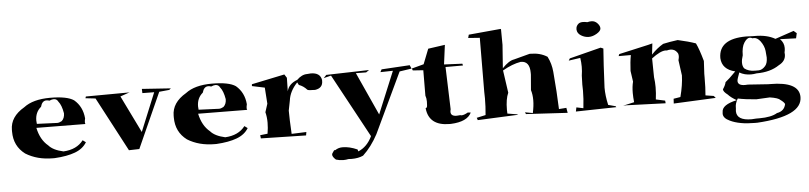

<svg xmlns="http://www.w3.org/2000/svg" viewBox="-47 -967 5738 1361"><g transform="rotate(-5 2822.0 -286.5)"><path d="M312 -64H300Q188 -64 106 -115Q27 -174 27 -277V-290Q27 -383 128 -442Q194 -493 316 -493Q437 -493 485 -460Q544 -410 551 -326Q547 -309 547 -299Q547 -290 550 -286L201 -289Q219 -203 274 -158Q305 -122 378 -106Q473 -111 520 -173L542 -157Q515 -112 457.5 -90.5Q400 -69 312 -64ZM352 -311Q366 -311 384 -321Q405 -340 405 -375Q395 -434 373 -460Q363 -481 341 -481Q328 -481 310 -473Q299 -477 289 -477Q258 -477 247 -435Q205 -400 205 -341Q205 -330 207 -317Z M841 -74 637 -460 566 -468 570 -480 877 -482 883 -483 814 -459 943 -195 1055 -468 971 -469 970 -499 1175 -485 1163 -475 1091 -468 915 -76Z M1463 -64H1451Q1339 -64 1257 -115Q1178 -174 1178 -277V-290Q1178 -383 1279 -442Q1345 -493 1467 -493Q1588 -493 1636 -460Q1695 -410 1702 -326Q1698 -309 1698 -299Q1698 -290 1701 -286L1352 -289Q1370 -203 1425 -158Q1456 -122 1529 -106Q1624 -111 1671 -173L1693 -157Q1666 -112 1608.5 -90.5Q1551 -69 1463 -64ZM1503 -311Q1517 -311 1535 -321Q1556 -340 1556 -375Q1546 -434 1524 -460Q1514 -481 1492 -481Q1479 -481 1461 -473Q1450 -477 1440 -477Q1409 -477 1398 -435Q1356 -400 1356 -341Q1356 -330 1358 -317Z M2101 -69 1780 -76 1777 -99 1830 -105Q1837 -147 1837 -183Q1837 -224 1828 -258L1847 -317L1839 -432L1749 -451L1750 -464L1985 -513L2001 -488L1999 -392Q2011 -444 2073 -467Q2108 -502 2146 -502Q2160 -504 2172 -504Q2239 -504 2248 -451V-443Q2248 -393 2193 -385Q2144 -385 2138 -391Q2113 -419 2081 -430L2071 -449Q2016 -391 2008 -326L1994 -255Q1994 -194 2000 -89L2105 -93Z M2349 128Q2323 128 2297 120Q2273 99 2273 83Q2273 76 2279 69Q2288 52 2295 52L2298 53Q2321 37 2351 37Q2400 37 2456 62L2460 76Q2524 50 2559 -24L2314 -476L2261 -463L2281 -484L2586 -492L2564 -477L2491 -478L2630 -172L2754 -472L2665 -470L2675 -489L2876 -501L2887 -476L2801 -463L2598 -34Q2552 52 2491 109Q2457 125 2408 125L2386 124Q2368 128 2349 128Z M3131 -61H3122Q2974 -61 2962 -188Q2974 -188 2974 -210L2975 -234Q2975 -258 2968 -276L2969 -457L2895 -462L2889 -476L2975 -499L3017 -606L3137 -623L3119 -485L3249 -479L3252 -466H3128L3138 -164Q3135 -154 3135 -146Q3135 -115 3177 -115Q3189 -115 3203 -117Q3207 -115 3212 -115Q3229 -115 3257 -131L3278 -129Q3248 -66 3131 -61Z M3962 -67 3667 -84 3661 -97 3716 -87Q3727 -137 3727 -178Q3727 -218 3717 -250L3726 -359V-372Q3726 -456 3663 -456H3662Q3601 -446 3532 -406L3555 -246Q3535 -202 3535 -126L3536 -99L3603 -88L3612 -84L3323 -71L3317 -88L3381 -102Q3387 -162 3387 -221L3386 -266L3388 -651L3306 -657L3312 -680L3540 -701L3543 -698L3544 -587L3532 -422Q3580 -472 3616 -477L3729 -507H3737Q3805 -507 3855 -475Q3881 -424 3886 -365Q3899 -216 3903 -99L3956 -103Z M4021 -71 4027 -100 4076 -90Q4084 -158 4084 -213Q4084 -236 4083 -257L4085 -321Q4090 -352 4090 -384Q4090 -415 4085 -447L4002 -435L4011 -450L4235 -507L4254 -499L4246 -380L4238 -222Q4238 -164 4253 -98L4305 -84L4309 -77ZM4159 -590Q4130 -590 4104 -606Q4078 -622 4076 -648V-653Q4076 -675 4094 -690Q4105 -699 4126 -699Q4139 -699 4157 -695Q4173 -699 4186 -699Q4211 -699 4228.5 -680Q4246 -661 4245.5 -643Q4245 -625 4216 -607.5Q4187 -590 4159 -590Z M4717 -67 4719 -101 4768 -109Q4790 -193 4792 -261L4777 -370Q4782 -387 4782 -400Q4782 -415 4775 -424Q4758 -450 4727 -450Q4715 -450 4701 -446L4692 -447Q4655 -447 4592 -399L4594 -265Q4599 -231 4599 -194Q4599 -153 4593 -107L4658 -93L4660 -74L4381 -84L4358 -83L4438 -101Q4434 -136 4434 -167Q4434 -212 4443 -247L4432 -324Q4435 -389 4444 -436H4357L4363 -450L4572 -497L4603 -505L4594 -426Q4633 -468 4679 -495Q4723 -505 4784 -513Q4861 -496 4911 -478Q4932 -435 4956 -349L4951 -258V-232Q4951 -156 4946 -105L5004 -96L5017 -81Z M5296 120H5277Q5168 120 5102 88Q5056 67 5056 35L5057 23Q5057 -29 5164 -52Q5122 -76 5104 -97Q5073 -120 5073 -137Q5092 -165 5096 -186Q5119 -203 5171 -256Q5078 -278 5074 -359Q5074 -496 5270 -496Q5293 -496 5318 -494H5332Q5418 -494 5475 -461L5608 -506L5629 -488L5621 -452L5507 -456Q5535 -429 5535 -391Q5535 -376 5531 -359L5532 -345Q5532 -298 5483 -273Q5419 -229 5321 -229Q5300 -225 5281 -225Q5234 -225 5199 -246Q5181 -199 5181 -187Q5181 -154 5232 -154L5253 -155L5398 -145H5409Q5616 -145 5616 -35Q5616 101 5296 120ZM5257 92Q5273 92 5290 90H5313Q5398 90 5440 64Q5493 55 5503 5Q5497 -9 5473 -26Q5459 -42 5399 -51L5302 -46Q5224 -52 5172 -63Q5153 -30 5153 -4V3Q5151 15 5151 25Q5151 92 5257 92ZM5310 -249Q5312 -249 5337 -249Q5362 -249 5385 -275Q5402 -295 5402 -335Q5402 -346 5398 -382Q5394 -418 5369 -452Q5348 -480 5323 -480L5314 -479Q5303 -485 5294 -485Q5274 -485 5254 -454.5Q5234 -424 5234 -365Q5224 -335 5224 -313Q5224 -288 5236 -272Q5265 -249 5310 -249Z"/></g></svg>

Font: Xiangcui Kesong Xiangcui Kesong
Style: Regular
Weight: 400
Version: Version 1.501;March 28, 2024;FontCreator 14.0.0.2814 64-bit